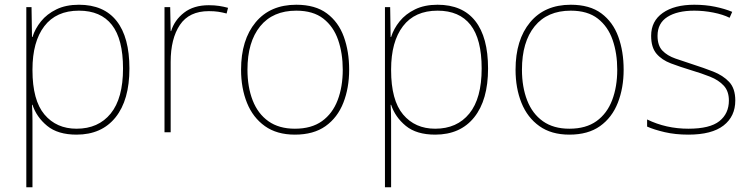

<svg xmlns="http://www.w3.org/2000/svg" viewBox="-20 -558 3169 810"><path d="M313 -538Q418 -538 472 -469.5Q526 -401 526 -269Q526 -136 467.5 -63Q409 10 303 10Q224 10 179 -27Q134 -64 117 -116H115Q117 -82 117 -49.5Q117 -17 117 15V232H91V-528H113L115 -402H117Q128 -437 153 -468Q178 -499 218 -518.5Q258 -538 313 -538ZM313 -513Q217 -513 167 -447.5Q117 -382 117 -265V-262Q117 -135 167.5 -75Q218 -15 303 -15Q395 -15 447 -79Q499 -143 499 -269Q499 -393 452 -453Q405 -513 313 -513Z M861 -536Q885 -536 904.5 -533Q924 -530 942 -525L936 -501Q917 -506 900.5 -508.5Q884 -511 861 -511Q778 -511 739 -453Q700 -395 700 -297V0H674V-528H698L700 -427H702Q716 -473 756.5 -504.5Q797 -536 861 -536Z M1453 -264Q1453 -187 1428.5 -124.5Q1404 -62 1353.5 -26Q1303 10 1224 10Q1148 10 1097.5 -26Q1047 -62 1022 -124Q997 -186 997 -264Q997 -390 1058.5 -464Q1120 -538 1230 -538Q1310 -538 1359 -501.5Q1408 -465 1430.5 -403Q1453 -341 1453 -264ZM1024 -264Q1024 -191 1046 -134.5Q1068 -78 1112.5 -46.5Q1157 -15 1224 -15Q1294 -15 1338.5 -47Q1383 -79 1404.5 -135.5Q1426 -192 1426 -264Q1426 -333 1406.5 -389.5Q1387 -446 1344 -479.5Q1301 -513 1230 -513Q1131 -513 1077.5 -447Q1024 -381 1024 -264Z M1826 -538Q1931 -538 1985 -469.5Q2039 -401 2039 -269Q2039 -136 1980.5 -63Q1922 10 1816 10Q1737 10 1692 -27Q1647 -64 1630 -116H1628Q1630 -82 1630 -49.5Q1630 -17 1630 15V232H1604V-528H1626L1628 -402H1630Q1641 -437 1666 -468Q1691 -499 1731 -518.5Q1771 -538 1826 -538ZM1826 -513Q1730 -513 1680 -447.5Q1630 -382 1630 -265V-262Q1630 -135 1680.5 -75Q1731 -15 1816 -15Q1908 -15 1960 -79Q2012 -143 2012 -269Q2012 -393 1965 -453Q1918 -513 1826 -513Z M2611 -264Q2611 -187 2586.5 -124.5Q2562 -62 2511.5 -26Q2461 10 2382 10Q2306 10 2255.5 -26Q2205 -62 2180 -124Q2155 -186 2155 -264Q2155 -390 2216.5 -464Q2278 -538 2388 -538Q2468 -538 2517 -501.5Q2566 -465 2588.5 -403Q2611 -341 2611 -264ZM2182 -264Q2182 -191 2204 -134.5Q2226 -78 2270.5 -46.5Q2315 -15 2382 -15Q2452 -15 2496.5 -47Q2541 -79 2562.5 -135.5Q2584 -192 2584 -264Q2584 -333 2564.5 -389.5Q2545 -446 2502 -479.5Q2459 -513 2388 -513Q2289 -513 2235.5 -447Q2182 -381 2182 -264Z M3082 -134Q3082 -67 3032.5 -28.5Q2983 10 2884 10Q2829 10 2784 -0.5Q2739 -11 2710 -24V-54Q2790 -15 2884 -15Q2975 -15 3015 -47Q3055 -79 3055 -134Q3055 -173 3033.5 -196.5Q3012 -220 2975.5 -234.5Q2939 -249 2895 -262Q2849 -276 2810.5 -290.5Q2772 -305 2749.5 -331.5Q2727 -358 2727 -407Q2727 -469 2776 -503.5Q2825 -538 2909 -538Q2956 -538 2997 -529.5Q3038 -521 3069 -508L3058 -483Q3030 -497 2989.5 -505Q2949 -513 2909 -513Q2837 -513 2795.5 -486.5Q2754 -460 2754 -407Q2754 -366 2774.5 -344.5Q2795 -323 2829.5 -311Q2864 -299 2904 -286Q2948 -272 2989 -256Q3030 -240 3056 -212.5Q3082 -185 3082 -134Z"/></svg>

Font: Noto Sans Sinhala UI Thin
Style: Regular
Weight: 100
Designer: Jelle Bosma - Monotype Design Team
Foundry: Monotype Imaging Inc.
Version: Version 2.006; ttfautohint (v1.8.4.7-5d5b)